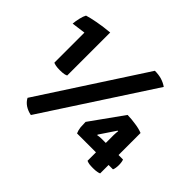

<svg xmlns="http://www.w3.org/2000/svg" viewBox="-168 -961 1240 1240"><g transform="rotate(45 452.5 -340.5)"><path d="M719.7 -691.4Q696.3 -708 667 -716.8Q638.7 -724.6 605.5 -724.6Q452.1 -490.2 147.5 -19.5Q160.2 4.9 184.6 21.5Q210 38.1 241.2 43.9Q400.4 -201.2 719.7 -691.4ZM824.2 -83Q834 -83 864.3 -83Q868.2 -90.8 870.1 -103.5Q872.1 -116.2 872.1 -129.9Q872.1 -142.6 870.1 -155.3Q868.2 -167 865.2 -173.8Q851.6 -173.8 824.2 -173.8Q824.2 -224.6 824.2 -375Q794.9 -386.7 757.8 -391.6Q721.7 -397.5 682.6 -398.4Q628.9 -323.2 522.5 -174.8Q522.5 -151.4 524.4 -127Q527.3 -102.5 536.1 -83Q593.8 -83 709 -83Q709 -63.5 709 -5.9Q716.8 -2 732.4 1Q747.1 2.9 767.6 2.9Q791 2.9 803.7 0Q816.4 -2 824.2 -5.9Q824.2 -31.2 824.2 -83ZM710.9 -170.9Q702.1 -170.9 674.8 -170.9Q664.1 -170.9 654.3 -169.9Q643.6 -168.9 635.7 -167Q635.7 -168.9 635.7 -171.9Q654.3 -199.2 709 -281.2Q710 -281.2 713.9 -281.2Q712.9 -275.4 711.9 -264.6Q710.9 -253.9 710.9 -244.1Q710.9 -219.7 710.9 -170.9ZM109.4 -302.7Q116.2 -298.8 130.9 -295.9Q145.5 -293 168.9 -293Q192.4 -293 207 -295.9Q220.7 -298.8 226.6 -302.7Q226.6 -433.6 226.6 -695.3Q170.9 -690.4 118.2 -680.7Q66.4 -670.9 39.1 -662.1Q30.3 -646.5 23.4 -618.2Q16.6 -589.8 14.6 -564.5Q45.9 -568.4 109.4 -577.1Q109.4 -508.8 109.4 -302.7Z"/></g></svg>

Font: cl
Style: Bold
Weight: 400
Designer: Mitja Miklavcic
Version: Version 7.504; 2011; Build 1021